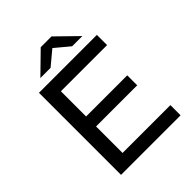

<svg xmlns="http://www.w3.org/2000/svg" viewBox="-244 -1022 1158 1158"><g transform="rotate(-45 335.0 -443.5)"><path d="M196 -398H556V-313H196ZM205 -87H613V0H105V-700H599V-613H205ZM174 -757 307 -887H399L532 -757H445L313 -867H393L261 -757Z"/></g></svg>

Font: MOST Montserrat Medium
Style: Regular
Weight: 500
Designer: Julieta Ulanovsky
Foundry: Julieta Ulanovsky
Version: Version 8.000;March 11, 2024;FontCreator 15.0.0.2926 64-bit